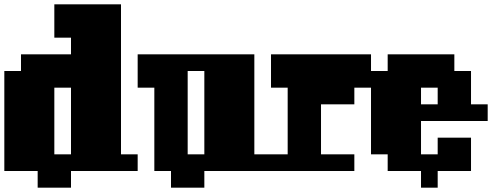

<svg xmlns="http://www.w3.org/2000/svg" viewBox="-20 -790 2273 887"><path d="M0 0V-462H77V-539H308V-616H231V-770H539V-77H616V0H308V77H154V0ZM308 -77V-385H231V-77Z M693 0V-385H616V-539H1155V-77H1232V0H924V77H770V0ZM924 -77V-462H847V-77Z M1232 0V-77H1309V-385H1232V-539H1694V-385H1617V-308H1463V-77H1617V0Z M1694 -77V-462H1771V-539H2079V-462H2156V-308H2233V-231H1925V-77H2002V-154H2156V0H2002V77H1925V0H1771V-77ZM2002 -308V-385H1925V-308Z"/></svg>

Font: Coral Pixels
Style: Regular
Weight: 400
Designer: Tanukizamurai
Foundry: TanukiFont
Version: Version 1.000; ttfautohint (v1.8.4.7-5d5b)